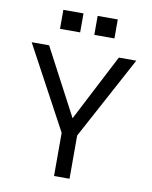

<svg xmlns="http://www.w3.org/2000/svg" viewBox="-92 -908 773 976"><g transform="rotate(10 295.0 -420.0)"><path d="M565 -650 335 -223V0H255V-223L25 -650H115L313 -275H281L475 -650ZM259 -840V-742H155V-840ZM436 -840V-742H332V-840Z"/></g></svg>

Font: Syne
Style: Regular
Weight: 400
Designer: Lucas Descroix
Foundry: Bonjour Monde
Version: Version 2.200